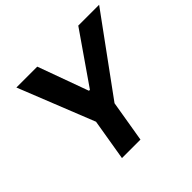

<svg xmlns="http://www.w3.org/2000/svg" viewBox="-171 -924 1121 1121"><g transform="rotate(-45 389.5 -363.5)"><path d="M393.1 0H240.4L283.4 -257.1L95.9 -727.3H268.1L382.1 -414.1H389.9L606.9 -727.3H779.1L436.1 -257.1Z"/></g></svg>

Font: Linik Sans
Style: Bold Italic
Weight: 700
Italic angle: 9°
Designer: Fonts by Rasmus Andersson / Changes by Cristiano Sobral with parts from Marc Monis
Foundry: rsms
Version: Version 3.020; ttfautohint (v1.6)